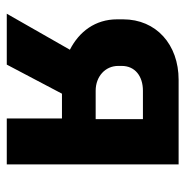

<svg xmlns="http://www.w3.org/2000/svg" viewBox="-10 -550 560 581"><g transform="rotate(90 270.5 -260.0)"><path d="M22 0H176L264 -167H339V0H478V-520H222C115 -520 39 -452 39 -352V-334C39 -268 76 -219 131 -191ZM255 -269C212 -269 180 -298 180 -337V-348C180 -388 211 -412 255 -412H341V-269Z"/></g></svg>

Font: Fixel Text Bold
Style: Bold
Weight: 700
Width: 4
Designer: AlfaBravo + MacPaw
Foundry: Kyrylo Tkachov, Marchela Mozhyna, Serhii Makarenko, Maria Weinstein, Zakhar Kryvoshyya
Version: Version 1.211